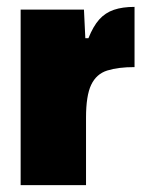

<svg xmlns="http://www.w3.org/2000/svg" viewBox="-20 -538 427 558"><path d="M40 0V-510H224L228 -427H237Q251 -462 268.5 -481.5Q286 -501 311 -509.5Q336 -518 371 -518V-343Q323 -343 291.5 -333Q260 -323 245 -291.5Q230 -260 230 -196V0Z"/></svg>

Font: Saira SemiCondensed Black
Style: Regular
Weight: 900
Width: 4
Designer: Hector Gatti with collaboration of the Omnibus-Type team
Foundry: Omnibus-Type
Version: Version 1.101